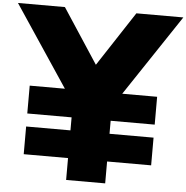

<svg xmlns="http://www.w3.org/2000/svg" viewBox="-97 -1309 1341 1381"><g transform="rotate(5 573.0 -619.0)"><path d="M112 -158H432V0H714V-158H1032V-358H714V-452H1032V-653H780L1170 -1238H831L573 -844L315 -1238H-24L366 -653H112V-452H432V-358H112Z"/></g></svg>

Font: Poland Can Into
Style: BigWritings
Weight: 700
Foundry: Cannot Into Space Fonts
Version: Version 0.92